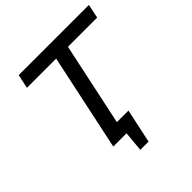

<svg xmlns="http://www.w3.org/2000/svg" viewBox="-207 -812 1083 1083"><g transform="rotate(-45 334.5 -270.5)"><path d="M324.7 -578.6H91.8L109.4 -662.1H669.4L651.9 -578.6H418.9L313.5 -83H405.8L362.3 121.1H296.4L307.6 0H201.7Z"/></g></svg>

Font: PT Astra Sans
Style: Italic
Weight: 400
Italic angle: -16°
Designer: A.Korolkova, I. Chaeva
Foundry: ParaType Ltd
Version: Version 1.001; ttfautohint (v1.6)